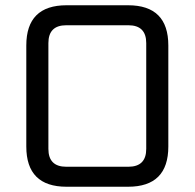

<svg xmlns="http://www.w3.org/2000/svg" viewBox="-20 -710 740 730"><path d="M80 -153V-537Q80 -690 233 -690H467Q620 -690 620 -537V-153Q620 0 467 0H233Q80 0 80 -153ZM164 -144Q164 -76 232 -76H468Q536 -76 536 -144V-546Q536 -614 468 -614H232Q164 -614 164 -546Z"/></svg>

Font: Oxanium ExtraLight
Style: Regular
Weight: 400
Version: Version 2.000